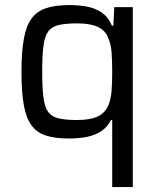

<svg xmlns="http://www.w3.org/2000/svg" viewBox="-20 -538 631 757"><path d="M422.4 199.5V-64.8H417.3Q403.2 -36.9 379.7 -21.1Q356.2 -5.3 324 1.4Q291.9 8 251 8Q195.7 8 159.7 -4Q123.8 -16.1 103 -45.4Q82.3 -74.7 73.5 -125.7Q64.7 -176.6 64.7 -254.5Q64.7 -332.3 73.8 -383.5Q82.8 -434.7 103.8 -464.1Q124.8 -493.4 161.4 -505.7Q197.9 -518 253.2 -518Q288.3 -518 321.2 -512.3Q354.1 -506.5 380.5 -488.9Q406.8 -471.3 421.3 -436.8H427L430.5 -510H503.6V199.5ZM284.9 -64.8Q337.2 -64.8 367 -79.6Q396.7 -94.5 409.4 -128Q417.9 -151.1 420.1 -182.5Q422.4 -213.9 422.4 -255Q422.4 -298.4 419.9 -332.1Q417.3 -365.8 404.8 -392.6Q392.9 -420.1 363.5 -432.9Q334.1 -445.8 284.9 -445.8Q239.3 -445.8 211.7 -439.4Q184 -433 170.1 -413.9Q156.1 -394.7 151.3 -356.6Q146.4 -318.5 146.4 -255Q146.4 -191.5 151.3 -153.6Q156.1 -115.8 170.1 -96.6Q184 -77.5 211.7 -71.1Q239.3 -64.8 284.9 -64.8Z"/></svg>

Font: Saira Thin
Style: Regular
Weight: 100
Designer: Hector Gatti with collaboration of the Omnibus-Type team
Foundry: Omnibus-Type
Version: Version 1.101